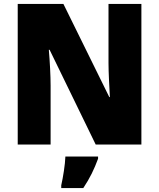

<svg xmlns="http://www.w3.org/2000/svg" viewBox="-20 -734 809 975"><path d="M698 0V-714H531V-414C531 -368 535 -297 538 -241H535L302 -714H70V0H237V-300C237 -349 233 -423 228 -481H232L466 0ZM478 72V61H312C311 100 300 168 291 207V221H403C437 170 458 126 478 72Z"/></svg>

Font: Noto Sans Thai SemCond Blk
Style: Regular
Weight: 900
Width: 4
Designer: Monotype Design Team
Foundry: Monotype Imaging Inc.
Version: Version 2.002